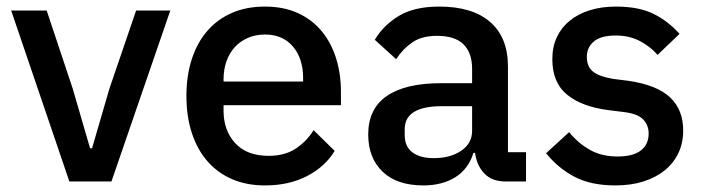

<svg xmlns="http://www.w3.org/2000/svg" viewBox="-20 -552 2143 584"><path d="M191 0 14 -520H122L201 -283L254 -101H260L313 -283L394 -520H498L319 0Z M786 12Q730 12 686 -7Q642 -26 611 -61.5Q580 -97 563.5 -147.5Q547 -198 547 -260Q547 -322 563.5 -372.5Q580 -423 611 -458.5Q642 -494 686 -513Q730 -532 786 -532Q843 -532 886.5 -512Q930 -492 959 -456.5Q988 -421 1002.5 -374Q1017 -327 1017 -273V-232H660V-215Q660 -155 695.5 -116.5Q731 -78 797 -78Q845 -78 878 -99Q911 -120 934 -156L998 -93Q969 -45 914 -16.5Q859 12 786 12ZM786 -447Q758 -447 734.5 -437Q711 -427 694.5 -409Q678 -391 669 -366Q660 -341 660 -311V-304H902V-314Q902 -374 871 -410.5Q840 -447 786 -447Z M1519 0Q1476 0 1453 -24.5Q1430 -49 1425 -87H1420Q1405 -38 1365 -13Q1325 12 1268 12Q1187 12 1143.5 -30Q1100 -72 1100 -143Q1100 -221 1156.5 -260Q1213 -299 1322 -299H1416V-343Q1416 -391 1390 -417Q1364 -443 1309 -443Q1263 -443 1234 -423Q1205 -403 1185 -372L1120 -431Q1146 -475 1193 -503.5Q1240 -532 1316 -532Q1417 -532 1471 -485Q1525 -438 1525 -350V-89H1580V0ZM1299 -71Q1350 -71 1383 -93.5Q1416 -116 1416 -154V-229H1324Q1211 -229 1211 -159V-141Q1211 -106 1234.5 -88.5Q1258 -71 1299 -71Z M1852 12Q1778 12 1728 -14Q1678 -40 1641 -86L1711 -150Q1740 -115 1775.5 -95.5Q1811 -76 1858 -76Q1906 -76 1929.5 -94.5Q1953 -113 1953 -146Q1953 -171 1936.5 -188.5Q1920 -206 1879 -211L1831 -217Q1751 -227 1705.5 -263.5Q1660 -300 1660 -372Q1660 -410 1674 -439.5Q1688 -469 1713.5 -489.5Q1739 -510 1774.5 -521Q1810 -532 1853 -532Q1923 -532 1967.5 -510Q2012 -488 2047 -449L1980 -385Q1960 -409 1927.5 -426.5Q1895 -444 1853 -444Q1808 -444 1786.5 -426Q1765 -408 1765 -379Q1765 -349 1784 -334Q1803 -319 1845 -312L1893 -306Q1979 -293 2018.5 -255.5Q2058 -218 2058 -155Q2058 -117 2043.5 -86.5Q2029 -56 2002 -34Q1975 -12 1937 0Q1899 12 1852 12Z"/></svg>

Font: IBM Plex Sans Devanagari Medium
Style: Regular
Weight: 500
Designer: Mike Abbink, Paul van der Laan, Pieter van Rosmalen, Erin McLaughlin
Foundry: Bold Monday
Version: Version 1.1